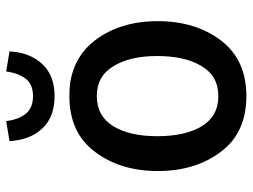

<svg xmlns="http://www.w3.org/2000/svg" viewBox="-116 -674 801 608"><g transform="rotate(-90 284.0 -369.5)"><path d="M521.5 -269.5Q521.5 -389.6 460 -469.7Q411.1 -533.2 329.1 -546.9Q307.6 -549.8 284.2 -549.8Q168.9 -549.8 108.4 -469.7Q46.9 -389.6 46.9 -269.5Q46.9 -150.4 108.4 -69.3Q168.9 10.7 284.2 10.7Q398.4 10.7 460 -69.3Q521.5 -150.4 521.5 -269.5ZM411.1 -271.5Q411.1 -183.6 378.9 -130.9Q347.7 -78.1 284.2 -78.1Q220.7 -78.1 188.5 -130.9Q157.2 -183.6 157.2 -271.5Q157.2 -358.4 188.5 -410.2Q220.7 -462.9 284.2 -462.9Q347.7 -462.9 378.9 -410.2Q411.1 -358.4 411.1 -271.5ZM425.8 -739.3Q410.2 -742.2 362.3 -750Q356.4 -709 337.9 -686.5Q320.3 -665 284.2 -665Q248 -665 229.5 -686.5Q210 -709 205.1 -750Q183.6 -746.1 141.6 -739.3Q145.5 -673.8 181.6 -635.7Q217.8 -596.7 284.2 -596.7Q349.6 -596.7 385.7 -635.7Q421.9 -673.8 425.8 -739.3Z"/></g></svg>

Font: DaxlinePro-Medium
Style: Medium
Weight: 400
Designer: Hans Reichel
Version: Version 7.502; 2006